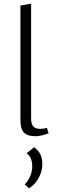

<svg xmlns="http://www.w3.org/2000/svg" viewBox="-20 -736 308 1043"><path d="M91 -82V-706L149 -716V-92Q149 -63 160.5 -49.5Q172 -36 198 -36Q216 -36 235 -41L244 -12Q203 4 173 4Q129 4 110 -16Q91 -36 91 -82ZM114 266Q133 247 144 221Q155 195 155 169Q155 116 124 97L165 64Q210 94 210 155Q210 193 191 229Q172 265 138 287Z"/></svg>

Font: Ysabeau Infant Semilight
Style: Regular
Weight: 300
Designer: Christian Thalmann (Catharsis Fonts)
Version: Version 0.003